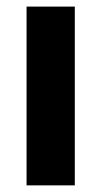

<svg xmlns="http://www.w3.org/2000/svg" viewBox="-20 -559 306 579"><path d="M60.1 0V-539.1H205.6V0Z"/></svg>

Font: Inter 18pt
Style: Bold
Weight: 700
Designer: Rasmus Andersson
Foundry: rsms
Version: Version 4.001;git-66647c0bb